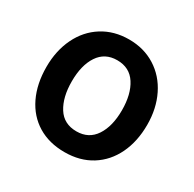

<svg xmlns="http://www.w3.org/2000/svg" viewBox="-135 -719 884 877"><g transform="rotate(30 307.5 -281.0)"><path d="M307.3 -578.1Q228.1 -578.1 167.7 -540.1Q107.3 -502.1 74.5 -434.4Q41.7 -366.7 41.7 -281.2Q41.7 -191.7 74 -124.5Q106.3 -57.3 166.1 -20.8Q226 15.6 307.3 15.6Q388.5 15.6 448.4 -21.9Q508.3 -59.4 540.6 -126.6Q572.9 -193.8 572.9 -281.2Q572.9 -366.7 539.6 -434.4Q506.3 -502.1 445.8 -540.1Q385.4 -578.1 307.3 -578.1ZM307.3 -468.8Q372.9 -468.8 406.2 -417.2Q439.6 -365.6 439.6 -281.2Q439.6 -196.9 405.7 -145.3Q371.9 -93.8 307.3 -93.8Q240.6 -93.8 207.8 -145.8Q175 -197.9 175 -281.2Q175 -366.7 208.9 -417.7Q242.7 -468.8 307.3 -468.8Z"/></g></svg>

Font: Vladivostok Bold
Style: Regular
Weight: 700
Width: 4
Designer: Michael Sharanda
Foundry: Michael Sharanda
Version: Version 1.005